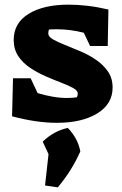

<svg xmlns="http://www.w3.org/2000/svg" viewBox="-20 -523 527 827"><path d="M32 -22 36 -186H112L142 -122Q175 -112 207 -106.5Q239 -101 269 -101Q291 -101 311 -104Q315 -112 315 -120Q315 -133 295 -144Q275 -155 243.5 -167Q212 -179 176.5 -194.5Q141 -210 109.5 -231Q78 -252 58.5 -281.5Q39 -311 39 -351Q39 -424 103.5 -463.5Q168 -503 275 -503Q314 -503 357 -498Q400 -493 447 -482L444 -325H368L341 -382Q282 -397 223 -397Q207 -397 191 -396Q188 -388 188 -379Q188 -365 208 -353.5Q228 -342 259.5 -329.5Q291 -317 326.5 -302Q362 -287 393.5 -265.5Q425 -244 445 -215Q465 -186 465 -146Q465 -75 399 -34.5Q333 6 225 6Q137 6 32 -22ZM174 276 189 141 164 87Q212 41 272 28Q315 72 326 129Q290 211 229 284Z"/></svg>

Font: Piazzolla ExtraBold
Style: Regular
Weight: 800
Designer: Juan Pablo del Peral
Foundry: Huerta Tipografica
Version: Version 1.330